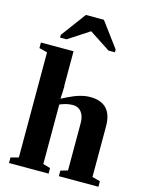

<svg xmlns="http://www.w3.org/2000/svg" viewBox="-132 -988 821 1069"><g transform="rotate(15 278.0 -453.5)"><path d="M213 -495H214Q214 -464 211 -420L245 -437Q315 -472 369 -472Q496 -472 496 -337V-45L542 -33V-1H314V-33L355 -45V-318Q355 -358 337 -381Q319 -404 288 -404Q252 -404 213 -387V-44L255 -32V0H27V-32L72 -44V-650L25 -662V-694H213ZM121 -748V-764L227 -907H331L437 -764V-748H400L279 -827L158 -748Z"/></g></svg>

Font: Libra Serif Modern
Style: Bold
Weight: 700
Designer: Stefan Peev, Context Ltd
Foundry: Ascender Corporation
Version: Version 1.000